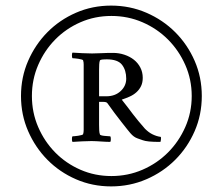

<svg xmlns="http://www.w3.org/2000/svg" viewBox="-20 -656 796 686"><path d="M309 -465Q293 -465 274.5 -466Q256 -467 239 -468Q237 -466 237 -458Q237 -450 239 -448Q241 -448 247 -447.5Q253 -447 259.5 -446Q266 -445 271.5 -443.5Q277 -442 277 -440Q279 -434 279 -425.5Q279 -417 279 -406V-212Q279 -201 279 -192Q279 -183 277 -177Q277 -175 271.5 -173.5Q266 -172 259.5 -171Q253 -170 247 -169.5Q241 -169 239 -169Q237 -167 237 -159Q237 -151 239 -149Q256 -150 273.5 -151Q291 -152 307 -152Q315 -152 323.5 -151.5Q332 -151 340.5 -150.5Q349 -150 357.5 -149.5Q366 -149 374 -149Q376 -151 376 -159Q376 -167 374 -169Q372 -169 366 -169.5Q360 -170 353.5 -170.5Q347 -171 342 -172.5Q337 -174 337 -176Q335 -181 334.5 -190Q334 -199 334 -210V-292H349Q354 -292 358 -291Q362 -290 364 -287Q376 -270 389 -252.5Q402 -235 414 -220Q426 -205 434.5 -194Q443 -183 446 -180Q458 -166 471.5 -161.5Q485 -157 490 -155Q498 -152 512.5 -150.5Q527 -149 553 -149Q554 -150 555 -157.5Q556 -165 554 -167Q546 -168 538.5 -170.5Q531 -173 524 -176.5Q517 -180 510.5 -185Q504 -190 498 -196Q485 -211 474.5 -223.5Q464 -236 455 -248Q446 -260 436.5 -272.5Q427 -285 415 -300Q430 -305 443.5 -311Q457 -317 467.5 -326.5Q478 -336 484 -348.5Q490 -361 490 -378Q490 -398 481.5 -414.5Q473 -431 458.5 -442.5Q444 -454 424.5 -460.5Q405 -467 384 -467Q360 -467 342.5 -466Q325 -465 309 -465ZM334 -312V-406Q334 -417 334.5 -426Q335 -435 337 -440Q339 -443 347.5 -443.5Q356 -444 361 -444Q401 -444 416 -424.5Q431 -405 431 -375Q431 -349 411 -330.5Q391 -312 360 -312ZM94 -313Q94 -372 116.5 -424Q139 -476 177.5 -515Q216 -554 267.5 -576.5Q319 -599 378 -599Q437 -599 489 -576.5Q541 -554 580 -515Q619 -476 642 -424Q665 -372 665 -313Q665 -254 642 -202Q619 -150 580 -111Q541 -72 489 -49.5Q437 -27 378 -27Q319 -27 267.5 -49.5Q216 -72 177.5 -111Q139 -150 116.5 -202Q94 -254 94 -313ZM55 -313Q55 -246 80.5 -187.5Q106 -129 149.5 -85Q193 -41 251.5 -15.5Q310 10 377 10Q444 10 503 -15.5Q562 -41 606 -85Q650 -129 675.5 -187.5Q701 -246 701 -313Q701 -380 675.5 -438.5Q650 -497 606 -541Q562 -585 503 -610.5Q444 -636 377 -636Q310 -636 251.5 -610.5Q193 -585 149.5 -541Q106 -497 80.5 -438.5Q55 -380 55 -313Z"/></svg>

Font: Vermiglione
Style: Italic
Weight: 400
Italic angle: -11°
Version: Version 1.105